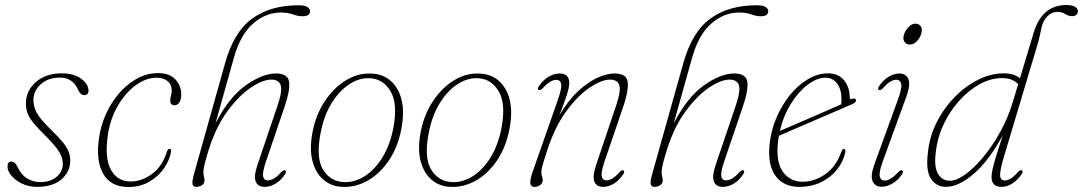

<svg xmlns="http://www.w3.org/2000/svg" viewBox="-20 -739 4326 767"><path d="M140.5 -11.5Q181 -11.5 206 -32.5Q231 -53.5 231 -85Q231 -107 217 -131.2Q203 -155.5 160 -198Q129.5 -228.5 112.8 -249Q96 -269.5 89.8 -287.2Q83.5 -305 83.5 -326.5Q83.5 -375.5 122.8 -410.8Q162 -446 227 -446Q276 -446 304.8 -424Q333.5 -402 333.5 -377Q333.5 -359 316 -359Q301.5 -359 291.5 -381.5Q270 -429 220 -429Q172 -429 142.8 -402.5Q113.5 -376 113.5 -338.5Q113.5 -314 126.5 -289Q139.5 -264 183.5 -221Q215 -190.5 231.5 -170Q248 -149.5 254.2 -132.8Q260.5 -116 260.5 -97.5Q260.5 -52.5 225.5 -22.5Q190.5 7.5 129 7.5Q95.5 7.5 68.5 -5.2Q41.5 -18 25.8 -36.8Q10 -55.5 10 -74Q10 -93.5 25.5 -93.5Q31.5 -93.5 37.8 -89Q44 -84.5 50 -72Q65 -40 88.8 -25.8Q112.5 -11.5 140.5 -11.5Z M605.5 -428.5Q563 -428.5 521.8 -398.2Q480.5 -368 450 -315.2Q419.5 -262.5 410 -194.5Q398 -105 423.8 -59.5Q449.5 -14 502.5 -14Q545 -14 586.2 -43.2Q627.5 -72.5 646.5 -132.5Q650 -144 657.5 -144Q666 -144 663 -131.5Q657.5 -99.5 635.5 -67.2Q613.5 -35 577.2 -13.5Q541 8 493 8Q421 8 391 -47Q361 -102 377 -197Q389 -265.5 423.8 -322.2Q458.5 -379 507.8 -413Q557 -447 612 -447Q656.5 -447 680.2 -422.2Q704 -397.5 704 -362.5Q704 -341 696.5 -329.8Q689 -318.5 677.5 -318.5Q660 -318.5 660 -338Q660 -346.5 663 -357Q666 -367.5 666 -378Q666 -400.5 650 -414.5Q634 -428.5 605.5 -428.5Z M815.5 -146.5Q803 -106.5 797.8 -85Q792.5 -63.5 792.5 -51Q792.5 -39.5 794.8 -33Q797 -26.5 797 -17.5Q797 -6.5 787 0.5Q777 7.5 764.5 7.5Q750.5 7.5 748.8 -4.8Q747 -17 757.5 -53L880 -489.5Q914.5 -612 987.8 -665Q1061 -718 1172.5 -718Q1198 -718 1208.2 -710.8Q1218.5 -703.5 1218.5 -694.5Q1218.5 -674 1188.5 -674Q1171.5 -674 1150.5 -681.5Q1129.5 -689 1102 -689Q1042 -689 991 -645Q940 -601 913.5 -505.5L841 -246.5Q895.5 -351.5 962.2 -398.5Q1029 -445.5 1082.5 -445.5Q1131 -445.5 1135 -411Q1139 -376.5 1117 -313L1042 -92.5Q1028 -51 1031 -34.8Q1034 -18.5 1050 -18.5Q1060.5 -18.5 1073.2 -25.2Q1086 -32 1103 -51Q1114 -61.5 1119.5 -58.5Q1125.5 -55 1119 -44Q1104 -19.5 1081.8 -6Q1059.5 7.5 1037 7.5Q1010 7.5 1001.5 -13.8Q993 -35 1009 -82L1089 -318Q1109 -378 1101 -399.5Q1093 -421 1064 -421Q1030 -421 982.8 -389.5Q935.5 -358 890 -296.8Q844.5 -235.5 815.5 -146.5Z M1466 -445Q1534 -441.5 1568 -382Q1602 -322.5 1583.5 -225Q1569.5 -151 1533.5 -98Q1497.5 -45 1448.8 -17.5Q1400 10 1347.5 7.5Q1304.5 6 1273 -20.2Q1241.5 -46.5 1228.5 -94.8Q1215.5 -143 1228.5 -211.5Q1242 -281.5 1278 -335.5Q1314 -389.5 1363.2 -419Q1412.5 -448.5 1466 -445ZM1355 -11.5Q1396.5 -10 1436.5 -35Q1476.5 -60 1507.2 -109.2Q1538 -158.5 1551.5 -228.5Q1569.5 -325 1540.2 -374.2Q1511 -423.5 1458.5 -426.5Q1416 -429 1375.5 -402.5Q1335 -376 1304.2 -326Q1273.5 -276 1260.5 -207Q1241.5 -107.5 1271 -60.5Q1300.5 -13.5 1355 -11.5Z M1898 -445Q1966 -441.5 2000 -382Q2034 -322.5 2015.5 -225Q2001.5 -151 1965.5 -98Q1929.5 -45 1880.8 -17.5Q1832 10 1779.5 7.5Q1736.5 6 1705 -20.2Q1673.5 -46.5 1660.5 -94.8Q1647.5 -143 1660.5 -211.5Q1674 -281.5 1710 -335.5Q1746 -389.5 1795.2 -419Q1844.5 -448.5 1898 -445ZM1787 -11.5Q1828.5 -10 1868.5 -35Q1908.5 -60 1939.2 -109.2Q1970 -158.5 1983.5 -228.5Q2001.5 -325 1972.2 -374.2Q1943 -423.5 1890.5 -426.5Q1848 -429 1807.5 -402.5Q1767 -376 1736.2 -326Q1705.5 -276 1692.5 -207Q1673.5 -107.5 1703 -60.5Q1732.5 -13.5 1787 -11.5Z M2132 -379.5Q2125.5 -383 2132.5 -394.5Q2148.5 -419 2171 -432.2Q2193.5 -445.5 2215.5 -445.5Q2254 -445.5 2254 -408Q2254 -390.5 2244.8 -361.2Q2235.5 -332 2214.5 -278Q2250.5 -339 2290.5 -375.8Q2330.5 -412.5 2368 -429Q2405.5 -445.5 2434 -445.5Q2483.5 -445.5 2487.5 -411.2Q2491.5 -377 2470 -313.5L2394.5 -92.5Q2380.5 -51 2383.8 -34.8Q2387 -18.5 2402.5 -18.5Q2413 -18.5 2425.2 -25.2Q2437.5 -32 2455 -51Q2465 -61.5 2470 -58.5Q2476.5 -54.5 2470.5 -44.5Q2454 -18.5 2432.5 -5.5Q2411 7.5 2389.5 7.5Q2362.5 7.5 2354.2 -13.8Q2346 -35 2362 -82L2441.5 -318Q2461.5 -377.5 2453.8 -399.2Q2446 -421 2416.5 -421Q2384 -421 2337 -390Q2290 -359 2243.8 -296.8Q2197.5 -234.5 2167 -141.5Q2150.5 -91.5 2146.5 -75.2Q2142.5 -59 2142.5 -51Q2142.5 -42 2145.2 -34.8Q2148 -27.5 2148 -18Q2148 -7 2138 0.2Q2128 7.5 2115 7.5Q2100.5 7.5 2098.5 -6.5Q2096.5 -20.5 2109 -56L2208.5 -340Q2224.5 -385.5 2221.8 -402.8Q2219 -420 2202 -420Q2191 -420 2178.2 -412.8Q2165.5 -405.5 2149 -387.5Q2138 -376.5 2132 -379.5Z M2646 -146.5Q2633.5 -106.5 2628.2 -85Q2623 -63.5 2623 -51Q2623 -39.5 2625.2 -33Q2627.5 -26.5 2627.5 -17.5Q2627.5 -6.5 2617.5 0.5Q2607.5 7.5 2595 7.5Q2581 7.5 2579.2 -4.8Q2577.5 -17 2588 -53L2710.5 -489.5Q2745 -612 2818.2 -665Q2891.5 -718 3003 -718Q3028.5 -718 3038.8 -710.8Q3049 -703.5 3049 -694.5Q3049 -674 3019 -674Q3002 -674 2981 -681.5Q2960 -689 2932.5 -689Q2872.5 -689 2821.5 -645Q2770.5 -601 2744 -505.5L2671.5 -246.5Q2726 -351.5 2792.8 -398.5Q2859.5 -445.5 2913 -445.5Q2961.5 -445.5 2965.5 -411Q2969.5 -376.5 2947.5 -313L2872.5 -92.5Q2858.5 -51 2861.5 -34.8Q2864.5 -18.5 2880.5 -18.5Q2891 -18.5 2903.8 -25.2Q2916.5 -32 2933.5 -51Q2944.5 -61.5 2950 -58.5Q2956 -55 2949.5 -44Q2934.5 -19.5 2912.2 -6Q2890 7.5 2867.5 7.5Q2840.5 7.5 2832 -13.8Q2823.5 -35 2839.5 -82L2919.5 -318Q2939.5 -378 2931.5 -399.5Q2923.5 -421 2894.5 -421Q2860.5 -421 2813.2 -389.5Q2766 -358 2720.5 -296.8Q2675 -235.5 2646 -146.5Z M3356.5 -129.5Q3349 -94.5 3325 -63.2Q3301 -32 3262.2 -12.2Q3223.5 7.5 3172.5 7.5Q3111.5 7.5 3079.5 -34.5Q3047.5 -76.5 3053.5 -153Q3058 -211 3079.5 -263.5Q3101 -316 3134 -357.2Q3167 -398.5 3206.8 -422.2Q3246.5 -446 3287.5 -446Q3329.5 -446 3352 -418Q3374.5 -390 3374.5 -350.5Q3374.5 -340.5 3386 -344.5Q3398 -348.5 3399.5 -338.5Q3400.5 -330.5 3385.5 -323.5Q3361.5 -313 3320.2 -295.2Q3279 -277.5 3233.2 -257.8Q3187.5 -238 3149 -221.5Q3110.5 -205 3091.5 -196.5Q3088.5 -180 3087 -163Q3080.5 -87.5 3109.2 -50.2Q3138 -13 3187 -13Q3233 -13 3276.5 -42.8Q3320 -72.5 3341.5 -134Q3345 -144 3351 -144Q3359.5 -144 3356.5 -129.5ZM3278 -428.5Q3243.5 -428.5 3206.5 -400.5Q3169.5 -372.5 3139.5 -324.5Q3109.5 -276.5 3095.5 -216Q3114 -224 3145 -237.2Q3176 -250.5 3211.8 -266Q3247.5 -281.5 3281.2 -296.2Q3315 -311 3340 -322Q3341.5 -330 3341.5 -345Q3341.5 -381.5 3324.2 -405Q3307 -428.5 3278 -428.5Z M3615 -561Q3601.5 -561 3594.2 -570.5Q3587 -580 3589.5 -594Q3592.5 -611 3606.5 -627.8Q3620.5 -644.5 3636.5 -644.5Q3650 -644.5 3657.2 -635Q3664.5 -625.5 3661.5 -611Q3659 -593.5 3645.2 -577.2Q3631.5 -561 3615 -561ZM3506 -93Q3491 -51.5 3494.5 -34.5Q3498 -17.5 3514.5 -17.5Q3524.5 -17.5 3537.2 -24.8Q3550 -32 3567.5 -50.5Q3578 -61.5 3583.5 -58.5Q3590.5 -54.5 3583.5 -43.5Q3568 -19.5 3545.8 -6.2Q3523.5 7 3501.5 7Q3476.5 7 3466.2 -14.2Q3456 -35.5 3473.5 -84L3567 -341Q3583 -384.5 3580.2 -402.5Q3577.5 -420.5 3560 -420.5Q3549.5 -420.5 3536.8 -413Q3524 -405.5 3507.5 -387Q3497 -376.5 3491 -379.5Q3484.5 -383.5 3491.5 -394.5Q3507 -418.5 3529.5 -432Q3552 -445.5 3573 -445.5Q3598.5 -445.5 3608.5 -423.8Q3618.5 -402 3600.5 -352.5Z M4062 -44.5Q4046.5 -21 4025.2 -6.8Q4004 7.5 3981 7.5Q3941 7.5 3941 -32Q3941 -43.5 3944.8 -61.5Q3948.5 -79.5 3958.2 -112Q3968 -144.5 3986 -199Q3930.5 -96.5 3869.8 -44.5Q3809 7.5 3758.5 7.5Q3722 7.5 3700 -23.5Q3678 -54.5 3686.5 -126Q3692 -189.5 3720.2 -247Q3748.5 -304.5 3791.8 -349.2Q3835 -394 3886.5 -420Q3938 -446 3989.5 -446Q4012.5 -446 4028.5 -440.5Q4044.5 -435 4054.5 -426L4109.5 -609Q4142.5 -719 4241 -719Q4263 -719 4274.5 -711.8Q4286 -704.5 4286 -694.5Q4286 -686.5 4280.5 -680.5Q4275 -674.5 4263.5 -674.5Q4248 -674.5 4235.5 -683Q4223 -691.5 4203 -691.5Q4181 -691.5 4163.2 -673Q4145.5 -654.5 4140.5 -627.5Q4136 -608.5 4132.8 -592.8Q4129.5 -577 4123.5 -557.5L3991 -114.5Q3975 -61.5 3975.2 -39.8Q3975.5 -18 3994 -18Q4004.5 -18 4017 -25.2Q4029.5 -32.5 4046 -51Q4056 -62 4062 -58.5Q4068.5 -55 4062 -44.5ZM3718 -128.5Q3711 -72 3727.2 -44.5Q3743.5 -17 3774.5 -17Q3801.5 -17 3837.2 -43Q3873 -69 3909.5 -113.5Q3946 -158 3976.8 -214Q4007.5 -270 4025.5 -330.5L4047.5 -402.5Q4037 -414 4021.5 -420.5Q4006 -427 3982.5 -427Q3938 -427 3893.8 -402.8Q3849.5 -378.5 3811.8 -336.5Q3774 -294.5 3749 -241Q3724 -187.5 3718 -128.5Z"/></svg>

Font: Fraunces 72pt S050 Thin
Style: Italic
Weight: 100
Italic angle: -16°
Version: Version 1.000; ttfautohint (v1.8.3)